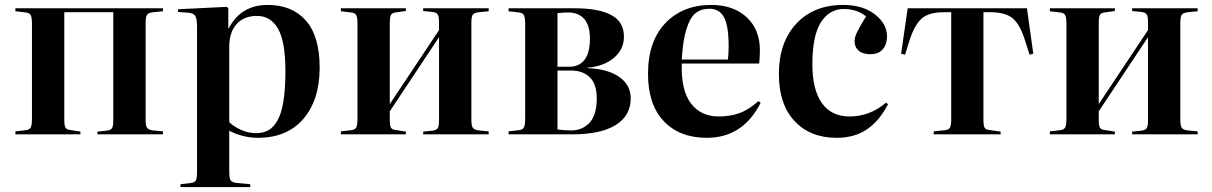

<svg xmlns="http://www.w3.org/2000/svg" viewBox="-20 -550 4961 786"><path d="M43 0V-12.2L85 -17.1Q100.1 -18.6 105.5 -27.8Q110.8 -37.1 110.8 -63V-453.1Q110.8 -479 105.5 -488.3Q100.1 -497.6 85 -499L43 -503.9V-516.1H647V-503.9L606.9 -500Q587.9 -497.6 582 -489.7Q576.2 -481.9 576.2 -458V-58.1Q576.2 -35.2 582.3 -26.6Q588.4 -18.1 606.9 -16.1L647 -12.2V0H378.9V-11.2L416 -15.1Q433.6 -17.1 438.7 -25.6Q443.8 -34.2 443.8 -58.1V-500H243.2V-61Q243.2 -36.6 247.6 -28.1Q252 -19.5 266.1 -18.1L309.1 -11.2V0Z M718.8 215.8V204.1L760.7 199.2Q775.9 197.8 781.2 189.2Q786.6 180.7 786.6 153.8V-437Q786.6 -472.2 779.8 -484.1Q772.9 -496.1 750.5 -498L708.5 -501L709.5 -512.2L908.7 -522L914.6 -516.1V-434.1H916.5Q966.3 -529.8 1075.7 -529.8Q1175.8 -529.8 1232.2 -465.8Q1288.6 -401.9 1288.6 -272.9Q1288.6 -141.6 1222.2 -63.7Q1155.8 14.2 1034.7 14.2Q1004.9 14.2 973.1 6.1Q941.4 -2 918.5 -15.1V153.8Q918.5 179.7 924.3 188.5Q930.2 197.3 951.7 199.2L1004.4 204.1V215.8ZM1148.4 -259.8Q1148.4 -379.4 1118.4 -432.1Q1088.4 -484.9 1031.7 -484.9Q979.5 -484.9 949 -451.9Q918.5 -418.9 918.5 -357.9V-49.8Q938.5 -30.8 968 -17.8Q997.6 -4.9 1027.3 -4.9Q1057.1 -4.9 1078.6 -16.8Q1100.1 -28.8 1116.2 -57.4Q1132.3 -85.9 1140.4 -136.2Q1148.4 -186.5 1148.4 -259.8Z M1375.5 0V-12.2L1417.5 -17.1Q1432.6 -18.6 1438 -27.8Q1443.4 -37.1 1443.4 -63V-453.1Q1443.4 -479 1438 -488.3Q1432.6 -497.6 1417.5 -499L1375.5 -503.9V-516.1H1641.6V-504.9L1598.6 -499Q1584.5 -497.1 1580.1 -488.3Q1575.7 -479.5 1575.7 -455.1V-124L1777.3 -426.8V-458Q1777.3 -481.9 1772.2 -490.5Q1767.1 -499 1750.5 -501L1712.4 -504.9V-516.1H1980.5V-503.9L1940.4 -500Q1921.4 -497.6 1915.5 -489.7Q1909.7 -481.9 1909.7 -458V-58.1Q1909.7 -35.2 1915.8 -26.6Q1921.9 -18.1 1940.4 -16.1L1980.5 -12.2V0H1712.4V-11.2L1750.5 -15.1Q1767.1 -17.1 1772.2 -25.6Q1777.3 -34.2 1777.3 -58.1V-397.9L1575.7 -94.2V-61Q1575.7 -36.6 1580.1 -28.1Q1584.5 -19.5 1598.6 -18.1L1641.6 -11.2V0Z M2062 0V-12.2L2104 -17.1Q2119.1 -18.6 2124.5 -27.8Q2129.9 -37.1 2129.9 -63V-453.1Q2129.9 -479 2124.5 -488.3Q2119.1 -497.6 2104 -499L2062 -503.9V-516.1H2334Q2430.7 -516.1 2482.4 -488.5Q2534.2 -460.9 2534.2 -399.9Q2534.2 -347.2 2492.7 -312.7Q2451.2 -278.3 2385.3 -272.9V-271Q2467.8 -268.1 2514.9 -235.1Q2562 -202.1 2562 -147.9Q2562 -75.7 2500 -37.8Q2438 0 2322.3 0ZM2262.2 -276.9H2312Q2351.1 -276.9 2373 -305.4Q2395 -334 2395 -392.1Q2395 -445.8 2371.6 -472.4Q2348.1 -499 2306.2 -499Q2288.6 -499 2262.2 -496.1ZM2318.8 -16.1Q2339.4 -16.1 2356.9 -22.7Q2374.5 -29.3 2389.9 -43.7Q2405.3 -58.1 2414.1 -84.2Q2422.9 -110.4 2422.9 -146Q2422.9 -207 2394 -234.1Q2365.2 -261.2 2318.8 -261.2H2262.2V-20Q2289.1 -16.1 2318.8 -16.1Z M2874 14.2Q2761.7 14.2 2697.3 -54Q2632.8 -122.1 2632.8 -247.1Q2632.8 -381.3 2704.1 -455.6Q2775.4 -529.8 2891.6 -529.8Q2982.4 -529.8 3036.6 -479.5Q3090.8 -429.2 3090.8 -344.2Q3090.8 -318.4 3087.9 -290H2771Q2767.6 -181.6 2807.9 -127.4Q2848.1 -73.2 2922.9 -73.2Q2968.8 -73.2 3006.6 -86.7Q3044.4 -100.1 3085 -136.2L3093.8 -128.9Q3021 14.2 2874 14.2ZM2771 -306.2H2960Q2962.9 -331.5 2962.9 -360.8Q2962.9 -443.8 2944.1 -479Q2925.3 -514.2 2883.8 -514.2Q2849.6 -514.2 2827.1 -495.8Q2804.7 -477.5 2790 -430.9Q2775.4 -384.3 2771 -306.2Z M3405.3 14.2Q3296.4 14.2 3232.4 -54.7Q3168.5 -123.5 3168.5 -247.1Q3168.5 -376 3239.7 -452.9Q3311 -529.8 3431.6 -529.8Q3511.7 -529.8 3561.5 -491.2Q3611.3 -452.6 3611.3 -400.9Q3611.3 -369.1 3594 -348.6Q3576.7 -328.1 3542.5 -328.1Q3511.7 -328.1 3495.1 -342.5Q3478.5 -356.9 3478.5 -381.8Q3478.5 -397.5 3488.5 -418.2Q3498.5 -439 3525.4 -482.9Q3487.8 -513.2 3434.6 -513.2Q3375 -513.2 3340.3 -458.3Q3305.7 -403.3 3305.7 -287.1Q3305.7 -181.6 3345 -127.4Q3384.3 -73.2 3457.5 -73.2Q3541 -73.2 3607.4 -129.9L3615.2 -123Q3579.6 -54.2 3528.3 -20Q3477.1 14.2 3405.3 14.2Z M3802.2 0V-12.2L3849.1 -17.1Q3863.8 -18.6 3868.9 -27.8Q3874 -37.1 3874 -63V-500H3844.2Q3782.2 -500 3752.9 -473.9Q3723.6 -447.8 3703.1 -383.8L3685.1 -326.2L3668.9 -330.1L3695.8 -516.1H4184.1L4210 -330.1L4194.8 -326.2L4176.3 -383.8Q4156.7 -447.8 4127 -473.9Q4097.2 -500 4034.2 -500H4005.9V-61Q4005.9 -36.6 4010.3 -28.1Q4014.6 -19.5 4028.8 -18.1L4076.2 -11.2V0Z M4277.8 0V-12.2L4319.8 -17.1Q4335 -18.6 4340.3 -27.8Q4345.7 -37.1 4345.7 -63V-453.1Q4345.7 -479 4340.3 -488.3Q4335 -497.6 4319.8 -499L4277.8 -503.9V-516.1H4543.9V-504.9L4501 -499Q4486.8 -497.1 4482.4 -488.3Q4478 -479.5 4478 -455.1V-124L4679.7 -426.8V-458Q4679.7 -481.9 4674.6 -490.5Q4669.4 -499 4652.8 -501L4614.7 -504.9V-516.1H4882.8V-503.9L4842.8 -500Q4823.7 -497.6 4817.9 -489.7Q4812 -481.9 4812 -458V-58.1Q4812 -35.2 4818.1 -26.6Q4824.2 -18.1 4842.8 -16.1L4882.8 -12.2V0H4614.7V-11.2L4652.8 -15.1Q4669.4 -17.1 4674.6 -25.6Q4679.7 -34.2 4679.7 -58.1V-397.9L4478 -94.2V-61Q4478 -36.6 4482.4 -28.1Q4486.8 -19.5 4501 -18.1L4543.9 -11.2V0Z"/></svg>

Font: Display Semibold
Style: Regular
Weight: 600
Designer: Latin by Veronika Burian and Jose Scaglione. Greek by Irene Vlachou. Cyrillic by Vera Evstafieva.
Foundry: TypeTogether
Version: Version 3.002